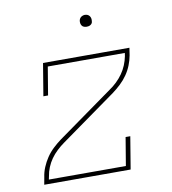

<svg xmlns="http://www.w3.org/2000/svg" viewBox="-80 -777 760 847"><g transform="rotate(-10 300.0 -353.5)"><path d="M50 0 56 -33Q59 -55 68 -76.5Q77 -98 90 -117.5Q103 -137 120.5 -153.5Q138 -170 157 -184L406 -362Q424 -374 439.5 -389Q455 -404 467 -421Q479 -438 487 -457.5Q495 -477 499 -497L501 -511H156L135 -385H114L138 -530H525L520 -497Q516 -475 507.5 -453.5Q499 -432 485.5 -412.5Q472 -393 454.5 -376.5Q437 -360 418 -346L169 -168Q152 -156 136 -141Q120 -126 108 -109Q96 -92 88 -72.5Q80 -53 77 -33L74 -19H419L440 -145H461L437 0ZM356 -654Q350 -654 344 -656Q338 -658 334.5 -663Q331 -668 330 -674Q329 -680 330 -686Q331 -691 333.5 -695Q336 -699 339.5 -701.5Q343 -704 347.5 -705.5Q352 -707 356 -707Q363 -707 368.5 -704.5Q374 -702 377.5 -697Q381 -692 382 -686Q383 -680 382 -674Q382 -669 379.5 -665Q377 -661 373 -658.5Q369 -656 365 -655Q361 -654 356 -654Z"/></g></svg>

Font: Iosevka Curly Slab ThEx
Style: Italic
Weight: 100
Width: 7
Italic angle: -9°
Monospace: yes
Designer: Belleve Invis
Foundry: Belleve Invis
Version: Version 11.1.0; ttfautohint (v1.8.3)